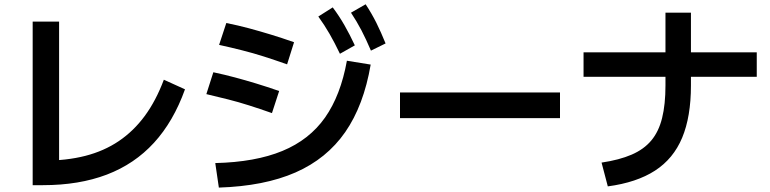

<svg xmlns="http://www.w3.org/2000/svg" viewBox="-20 -872 3560 888"><path d="M131.1 -15.6V-772.2H253.3V-43.3L178.9 -128.9Q287.8 -128.9 374.4 -151.1Q461.1 -173.3 529.4 -219.4Q597.8 -265.6 649.4 -335.6Q701.1 -405.6 737.8 -503.3L835.6 -458.9Q782.2 -310 692.2 -211.7Q602.2 -113.3 473.9 -64.4Q345.6 -15.6 178.9 -15.6Z M975.6 -117.8Q1161.1 -122.2 1286.1 -173.9Q1411.1 -225.6 1483.3 -328.3Q1555.6 -431.1 1584.4 -591.1L1694.4 -573.3Q1662.2 -384.4 1576.7 -261.1Q1491.1 -137.8 1346.7 -74.4Q1202.2 -11.1 992.2 -4.4ZM1237.8 -348.9Q1181.1 -368.9 1132.2 -384.4Q1083.3 -400 1035 -412.2Q986.7 -424.4 934.4 -436.7L966.7 -537.8Q1018.9 -526.7 1066.7 -513.9Q1114.4 -501.1 1163.9 -486.1Q1213.3 -471.1 1271.1 -451.1ZM1307.8 -574.4Q1251.1 -594.4 1200.6 -610.6Q1150 -626.7 1099.4 -639.4Q1048.9 -652.2 993.3 -664.4L1026.7 -765.6Q1082.2 -754.4 1131.7 -741.1Q1181.1 -727.8 1232.2 -712.2Q1283.3 -696.7 1340 -676.7ZM1552.2 -623.3Q1527.8 -674.4 1504.4 -715Q1481.1 -755.6 1452.2 -795.6L1518.9 -837.8Q1548.9 -797.8 1573.3 -755Q1597.8 -712.2 1621.1 -662.2ZM1695.6 -637.8Q1673.3 -690 1651.7 -731.7Q1630 -773.3 1603.3 -813.3L1671.1 -852.2Q1698.9 -810 1720.6 -766.7Q1742.2 -723.3 1763.3 -671.1Z M1830 -325.6V-444.4H2570V-325.6Z M2762.2 -120Q2844.4 -132.2 2901.1 -156.7Q2957.8 -181.1 2992.2 -222.2Q3026.7 -263.3 3042.2 -326.1Q3057.8 -388.9 3057.8 -476.7V-813.3H3175.6V-476.7Q3175.6 -332.2 3135 -235Q3094.4 -137.8 3009.4 -82.8Q2924.4 -27.8 2791.1 -10ZM2678.9 -516.7V-630H3480V-516.7Z"/></svg>

Font: Paperlogy 6 SemiBold
Style: Regular
Weight: 600
Designer: redesigned by Lee Juim, glyphs from Gmarket Sans & Montserrat
Foundry: PT&
Version: Version 1.001